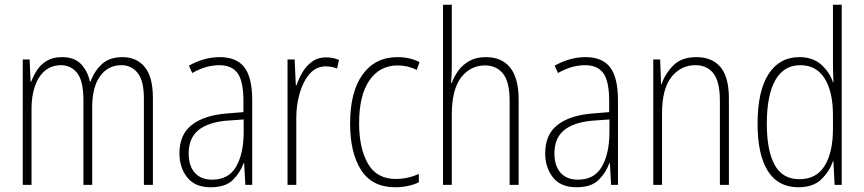

<svg xmlns="http://www.w3.org/2000/svg" viewBox="-20 -780 3646 810"><path d="M497 -539Q556 -539 590.5 -497.5Q625 -456 625 -367V0H587V-364Q587 -440 560.5 -472.5Q534 -505 492 -505Q436 -505 402.5 -459Q369 -413 369 -328V0H332V-355Q332 -439 305.5 -472Q279 -505 238 -505Q197 -505 169 -481Q141 -457 127 -415.5Q113 -374 113 -323V0H76V-529H105L109 -436H112Q121 -461 136.5 -484.5Q152 -508 177.5 -523.5Q203 -539 242 -539Q294 -539 322 -509.5Q350 -480 359 -436H362Q379 -482 411 -510.5Q443 -539 497 -539Z M907 -539Q978 -539 1011 -496Q1044 -453 1044 -357V0H1015L1010 -92H1008Q993 -51 962 -20.5Q931 10 869 10Q802 10 769.5 -32Q737 -74 737 -133Q737 -212 788.5 -252.5Q840 -293 934 -301L1007 -307V-353Q1007 -437 982.5 -471Q958 -505 905 -505Q879 -505 851 -497.5Q823 -490 791 -472L777 -503Q807 -520 840 -529.5Q873 -539 907 -539ZM937 -271Q857 -264 816.5 -230.5Q776 -197 776 -133Q776 -80 802 -51Q828 -22 875 -22Q944 -22 975.5 -76Q1007 -130 1008 -218V-276Z M1355 -538Q1369 -538 1383 -535.5Q1397 -533 1410 -527L1402 -491Q1392 -495 1380 -497.5Q1368 -500 1354 -500Q1314 -500 1286.5 -468.5Q1259 -437 1244.5 -387.5Q1230 -338 1230 -283V0H1193V-529H1223L1228 -420H1231Q1240 -448 1256 -475Q1272 -502 1296.5 -520Q1321 -538 1355 -538Z M1647 10Q1550 10 1503.5 -62.5Q1457 -135 1457 -259Q1457 -393 1510 -466Q1563 -539 1657 -539Q1709 -539 1750 -518L1738 -485Q1701 -504 1658 -504Q1582 -504 1538.5 -441Q1495 -378 1495 -260Q1495 -155 1532 -90Q1569 -25 1650 -25Q1699 -25 1747 -46V-11Q1727 -1 1700.5 4.5Q1674 10 1647 10Z M1886 -503Q1886 -462 1883 -430H1886Q1896 -458 1914 -482.5Q1932 -507 1960.5 -523Q1989 -539 2030 -539Q2097 -539 2132.5 -494.5Q2168 -450 2168 -360V0H2130V-354Q2130 -435 2102 -469.5Q2074 -504 2026 -504Q1965 -504 1925.5 -453.5Q1886 -403 1886 -295V0H1849V-760H1886Z M2450 -539Q2521 -539 2554 -496Q2587 -453 2587 -357V0H2558L2553 -92H2551Q2536 -51 2505 -20.5Q2474 10 2412 10Q2345 10 2312.5 -32Q2280 -74 2280 -133Q2280 -212 2331.5 -252.5Q2383 -293 2477 -301L2550 -307V-353Q2550 -437 2525.5 -471Q2501 -505 2448 -505Q2422 -505 2394 -497.5Q2366 -490 2334 -472L2320 -503Q2350 -520 2383 -529.5Q2416 -539 2450 -539ZM2480 -271Q2400 -264 2359.5 -230.5Q2319 -197 2319 -133Q2319 -80 2345 -51Q2371 -22 2418 -22Q2487 -22 2518.5 -76Q2550 -130 2551 -218V-276Z M2918 -539Q2984 -539 3019.5 -497Q3055 -455 3055 -365V0H3017V-356Q3017 -435 2990 -470Q2963 -505 2914 -505Q2852 -505 2812.5 -455Q2773 -405 2773 -302V0H2736V-529H2765L2769 -425H2771Q2786 -469 2820.5 -504Q2855 -539 2918 -539Z M3348 10Q3263 10 3219.5 -58.5Q3176 -127 3176 -258Q3176 -395 3222 -467Q3268 -539 3352 -539Q3410 -539 3445.5 -506.5Q3481 -474 3494 -433H3496Q3495 -456 3494.5 -476.5Q3494 -497 3494 -517V-760H3531V0H3501L3496 -100H3494Q3480 -58 3445.5 -24Q3411 10 3348 10ZM3353 -24Q3424 -24 3459 -80.5Q3494 -137 3494 -236V-294Q3494 -393 3459 -449Q3424 -505 3356 -505Q3287 -505 3251 -442Q3215 -379 3215 -258Q3215 -145 3248 -84.5Q3281 -24 3353 -24Z"/></svg>

Font: Noto Sans Khmer UI Condensed ExtraLight
Style: Regular
Weight: 200
Width: 3
Designer: Danh Hong and the Monotype Design Team
Foundry: Monotype Imaging Inc.
Version: Version 2.002; ttfautohint (v1.8.4.7-5d5b)